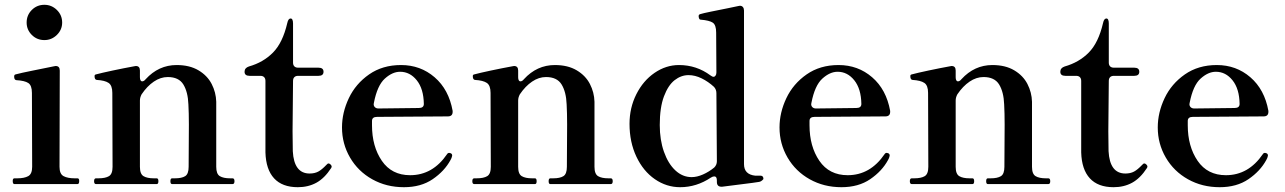

<svg xmlns="http://www.w3.org/2000/svg" viewBox="-20 -767 5356 800"><path d="M91 -673Q91 -704 112.5 -725.5Q134 -747 165 -747Q195 -747 217 -725.5Q239 -704 239 -673Q239 -643 217 -621.5Q195 -600 165 -600Q134 -600 112.5 -621.5Q91 -643 91 -673ZM40 0Q33 0 33 -13Q33 -24 40 -24H52Q81 -24 97.5 -33Q114 -42 114 -72L113 -380Q113 -411 98 -421Q83 -431 48 -433Q39 -434 39 -448Q39 -456 45 -457Q67 -463 114.5 -472.5Q162 -482 206 -491L212 -492Q229 -492 229 -473L228 -72Q228 -42 245 -33Q262 -24 291 -24H303Q310 -24 310 -13Q310 0 303 0Z M949 -24Q957 -24 957 -12Q957 0 949 0H697Q690 0 690 -12Q690 -24 697 -24H709Q737 -24 751.5 -33Q766 -42 766 -72L767 -248Q767 -296 765 -332Q763 -384 744 -415Q725 -446 679 -446Q649 -446 621 -427Q593 -408 570 -374Q563 -361 563 -348V-72Q563 -42 578 -33Q593 -24 621 -24H633Q640 -24 640 -12Q640 0 633 0H380Q372 0 372 -12Q372 -24 380 -24H390Q419 -24 434 -33Q449 -42 449 -72L448 -380Q448 -411 432.5 -421.5Q417 -432 383 -434Q374 -435 374 -450Q374 -456 380 -457Q402 -463 449 -473Q496 -483 540 -491L546 -492Q563 -492 563 -473V-445Q563 -437 565.5 -432.5Q568 -428 572 -428Q580 -428 587 -437Q641 -496 716 -496Q770 -496 807 -474Q844 -452 862 -417Q880 -382 881 -343V-72Q881 -42 896 -33Q911 -24 939 -24Z M1086 -132V-430Q1086 -440 1080.5 -445.5Q1075 -451 1065 -451H1020Q999 -451 999 -468Q999 -484 1017 -490Q1077 -507 1117.5 -548Q1158 -589 1177 -671Q1181 -690 1191 -690Q1196 -690 1198.5 -684.5Q1201 -679 1201 -669V-506Q1201 -496 1206.5 -490.5Q1212 -485 1222 -485H1307Q1328 -485 1328 -468Q1328 -451 1307 -451H1222Q1212 -451 1206.5 -445.5Q1201 -440 1201 -430L1199 -220L1200 -137Q1205 -44 1270 -44Q1291 -44 1306 -52Q1321 -60 1340 -80Q1345 -86 1349 -86Q1353 -86 1357.5 -81.5Q1362 -77 1362 -73Q1362 -71 1360 -67Q1332 -24 1298 -5.5Q1264 13 1221 13Q1156 13 1122 -24Q1088 -61 1086 -132Z M1863 -124Q1864 -122 1864 -118Q1862 -108 1857 -100Q1832 -54 1783 -20.5Q1734 13 1663 13Q1590 13 1531 -20Q1472 -53 1438.5 -110.5Q1405 -168 1405 -236Q1405 -298 1433.5 -358Q1462 -418 1518 -457Q1574 -496 1651 -496Q1732 -496 1791 -445Q1850 -394 1866 -305V-301Q1866 -282 1846 -282L1551 -280Q1530 -280 1530 -263V-245Q1530 -157 1571 -97Q1612 -37 1689 -37Q1783 -37 1843 -125Q1846 -130 1852 -130L1856 -129Q1857 -129 1859 -128Q1861 -127 1863 -124ZM1538 -339 1537 -333Q1537 -325 1542.5 -320Q1548 -315 1557 -315L1725 -317Q1746 -317 1746 -334Q1745 -397 1716.5 -432.5Q1688 -468 1647 -468Q1615 -468 1583.5 -439.5Q1552 -411 1538 -339Z M2525 -24Q2533 -24 2533 -12Q2533 0 2525 0H2273Q2266 0 2266 -12Q2266 -24 2273 -24H2285Q2313 -24 2327.5 -33Q2342 -42 2342 -72L2343 -248Q2343 -296 2341 -332Q2339 -384 2320 -415Q2301 -446 2255 -446Q2225 -446 2197 -427Q2169 -408 2146 -374Q2139 -361 2139 -348V-72Q2139 -42 2154 -33Q2169 -24 2197 -24H2209Q2216 -24 2216 -12Q2216 0 2209 0H1956Q1948 0 1948 -12Q1948 -24 1956 -24H1966Q1995 -24 2010 -33Q2025 -42 2025 -72L2024 -380Q2024 -411 2008.5 -421.5Q1993 -432 1959 -434Q1950 -435 1950 -450Q1950 -456 1956 -457Q1978 -463 2025 -473Q2072 -483 2116 -491L2122 -492Q2139 -492 2139 -473V-445Q2139 -437 2141.5 -432.5Q2144 -428 2148 -428Q2156 -428 2163 -437Q2217 -496 2292 -496Q2346 -496 2383 -474Q2420 -452 2438 -417Q2456 -382 2457 -343V-72Q2457 -42 2472 -33Q2487 -24 2515 -24Z M3161 -21Q3152 -10 3142 -9L3115 -5L2989 11H2986Q2967 11 2967 -9V-15Q2967 -32 2956 -32Q2950 -32 2942 -27Q2882 13 2814 13Q2757 13 2708.5 -20.5Q2660 -54 2631.5 -114.5Q2603 -175 2603 -251Q2603 -318 2631.5 -374.5Q2660 -431 2707.5 -463.5Q2755 -496 2809 -496Q2882 -496 2940 -453Q2948 -447 2953 -447Q2958 -447 2961.5 -452Q2965 -457 2965 -465L2964 -631Q2964 -663 2950 -672.5Q2936 -682 2900 -685Q2895 -685 2893 -690Q2891 -695 2891 -700Q2891 -706 2897 -708Q2910 -712 2942 -718.5Q2974 -725 3014 -733L3057 -742L3063 -743Q3071 -743 3075.5 -737.5Q3080 -732 3080 -723V-83Q3080 -40 3127 -35H3149Q3161 -35 3161 -21ZM2956 -69Q2967 -80 2967 -95L2965 -379Q2965 -394 2955 -405Q2931 -427 2903.5 -440.5Q2876 -454 2849 -454Q2818 -454 2791 -433Q2764 -412 2746.5 -365.5Q2729 -319 2729 -246Q2729 -184 2746.5 -134.5Q2764 -85 2794 -57Q2824 -29 2862 -29Q2884 -29 2909 -40Q2934 -51 2956 -69Z M3686 -124Q3687 -122 3687 -118Q3685 -108 3680 -100Q3655 -54 3606 -20.5Q3557 13 3486 13Q3413 13 3354 -20Q3295 -53 3261.5 -110.5Q3228 -168 3228 -236Q3228 -298 3256.5 -358Q3285 -418 3341 -457Q3397 -496 3474 -496Q3555 -496 3614 -445Q3673 -394 3689 -305V-301Q3689 -282 3669 -282L3374 -280Q3353 -280 3353 -263V-245Q3353 -157 3394 -97Q3435 -37 3512 -37Q3606 -37 3666 -125Q3669 -130 3675 -130L3679 -129Q3680 -129 3682 -128Q3684 -127 3686 -124ZM3361 -339 3360 -333Q3360 -325 3365.5 -320Q3371 -315 3380 -315L3548 -317Q3569 -317 3569 -334Q3568 -397 3539.5 -432.5Q3511 -468 3470 -468Q3438 -468 3406.5 -439.5Q3375 -411 3361 -339Z M4348 -24Q4356 -24 4356 -12Q4356 0 4348 0H4096Q4089 0 4089 -12Q4089 -24 4096 -24H4108Q4136 -24 4150.5 -33Q4165 -42 4165 -72L4166 -248Q4166 -296 4164 -332Q4162 -384 4143 -415Q4124 -446 4078 -446Q4048 -446 4020 -427Q3992 -408 3969 -374Q3962 -361 3962 -348V-72Q3962 -42 3977 -33Q3992 -24 4020 -24H4032Q4039 -24 4039 -12Q4039 0 4032 0H3779Q3771 0 3771 -12Q3771 -24 3779 -24H3789Q3818 -24 3833 -33Q3848 -42 3848 -72L3847 -380Q3847 -411 3831.5 -421.5Q3816 -432 3782 -434Q3773 -435 3773 -450Q3773 -456 3779 -457Q3801 -463 3848 -473Q3895 -483 3939 -491L3945 -492Q3962 -492 3962 -473V-445Q3962 -437 3964.5 -432.5Q3967 -428 3971 -428Q3979 -428 3986 -437Q4040 -496 4115 -496Q4169 -496 4206 -474Q4243 -452 4261 -417Q4279 -382 4280 -343V-72Q4280 -42 4295 -33Q4310 -24 4338 -24Z M4485 -132V-430Q4485 -440 4479.5 -445.5Q4474 -451 4464 -451H4419Q4398 -451 4398 -468Q4398 -484 4416 -490Q4476 -507 4516.5 -548Q4557 -589 4576 -671Q4580 -690 4590 -690Q4595 -690 4597.5 -684.5Q4600 -679 4600 -669V-506Q4600 -496 4605.5 -490.5Q4611 -485 4621 -485H4706Q4727 -485 4727 -468Q4727 -451 4706 -451H4621Q4611 -451 4605.5 -445.5Q4600 -440 4600 -430L4598 -220L4599 -137Q4604 -44 4669 -44Q4690 -44 4705 -52Q4720 -60 4739 -80Q4744 -86 4748 -86Q4752 -86 4756.5 -81.5Q4761 -77 4761 -73Q4761 -71 4759 -67Q4731 -24 4697 -5.5Q4663 13 4620 13Q4555 13 4521 -24Q4487 -61 4485 -132Z M5262 -124Q5263 -122 5263 -118Q5261 -108 5256 -100Q5231 -54 5182 -20.5Q5133 13 5062 13Q4989 13 4930 -20Q4871 -53 4837.5 -110.5Q4804 -168 4804 -236Q4804 -298 4832.5 -358Q4861 -418 4917 -457Q4973 -496 5050 -496Q5131 -496 5190 -445Q5249 -394 5265 -305V-301Q5265 -282 5245 -282L4950 -280Q4929 -280 4929 -263V-245Q4929 -157 4970 -97Q5011 -37 5088 -37Q5182 -37 5242 -125Q5245 -130 5251 -130L5255 -129Q5256 -129 5258 -128Q5260 -127 5262 -124ZM4937 -339 4936 -333Q4936 -325 4941.5 -320Q4947 -315 4956 -315L5124 -317Q5145 -317 5145 -334Q5144 -397 5115.5 -432.5Q5087 -468 5046 -468Q5014 -468 4982.5 -439.5Q4951 -411 4937 -339Z"/></svg>

Font: Shippori Mincho B1
Style: Bold
Weight: 700
Designer: FONTDASU
Foundry: FONTDASU / Google Inc. / but / Adobe
Version: Version 3.110; ttfautohint (v1.8.3)